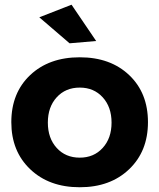

<svg xmlns="http://www.w3.org/2000/svg" viewBox="-20 -785 673 811"><path d="M282.2 -765.1 386.2 -611.8 273.9 -602.1 146 -711.9ZM316.9 -543Q446.3 -543 525.6 -467.8Q605 -392.6 605 -269Q605 -146 525.4 -70.1Q445.8 5.9 316.9 5.9Q187.5 5.9 107.7 -70.1Q27.8 -146 27.8 -269Q27.8 -392.6 107.4 -467.8Q187 -543 316.9 -543ZM316.9 -415Q256.8 -415 219.5 -374Q182.1 -333 182.1 -267.1Q182.1 -201.2 219.5 -160.2Q256.8 -119.1 316.9 -119.1Q376.5 -119.1 413.8 -160.2Q451.2 -201.2 451.2 -267.1Q451.2 -333 413.8 -374Q376.5 -415 316.9 -415Z"/></svg>

Font: Montserrat arm SemiBold
Style: Regular
Weight: 600
Designer: Julieta Ulanovsky
Foundry: Julieta Ulanovsky
Version: Version 6.000;PS 006.000;hotconv 1.0.88;makeotf.lib2.5.64775